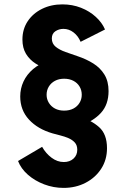

<svg xmlns="http://www.w3.org/2000/svg" viewBox="-20 -748 596 899"><path d="M277.8 131.8Q230.5 131.8 186.8 115.2Q143.1 98.6 110.6 70.1Q78.1 41.5 64.5 5.9L177.2 -60.5Q194.8 -29.3 221.7 -9.3Q248.5 10.7 278.8 10.7Q306.6 10.7 324.2 -5.4Q341.8 -21.5 341.8 -46.9Q341.8 -67.9 330.3 -80.6Q318.8 -93.3 300.8 -101.1Q282.7 -108.9 262.7 -113.8Q242.7 -118.7 226.1 -123.5Q156.7 -143.6 115.7 -188Q74.7 -232.4 74.7 -296.4Q74.7 -333.5 90.1 -366.5Q105.5 -399.4 135 -424.6Q164.6 -449.7 207 -462.9L207.5 -422.4Q174.8 -432.6 146.7 -450.4Q118.7 -468.3 101.8 -495.8Q85 -523.4 85 -563Q85 -611.3 109.6 -648.4Q134.3 -685.5 176.8 -706.5Q219.2 -727.5 272.5 -727.5Q318.8 -727.5 359.1 -711.7Q399.4 -695.8 428.7 -668.9Q458 -642.1 471.7 -609.9L357.4 -552.2Q345.7 -580.1 324.2 -596.4Q302.7 -612.8 276.9 -612.8Q256.3 -612.8 239.5 -601.8Q222.7 -590.8 222.7 -567.9Q222.7 -543.5 241 -528.8Q259.3 -514.2 287.1 -504.4Q314.9 -494.6 343.3 -484.9Q384.3 -471.2 417 -450.7Q449.7 -430.2 469 -398.7Q488.3 -367.2 488.3 -321.3Q488.3 -258.8 452.9 -219.7Q417.5 -180.7 353.5 -157.7V-199.7Q406.2 -186 443.6 -153.1Q481 -120.1 481 -54.2Q481 0 453.9 42Q426.8 84 380.6 107.9Q334.5 131.8 277.8 131.8ZM280.3 -230Q305.2 -230 323.7 -239.7Q342.3 -249.5 352.5 -266.6Q362.8 -283.7 362.8 -304.2Q362.8 -325.7 352.5 -342.8Q342.3 -359.9 323.7 -369.6Q305.2 -379.4 280.3 -379.4Q255.9 -379.4 237.5 -369.6Q219.2 -359.9 208.7 -342.8Q198.2 -325.7 198.2 -304.2Q198.2 -283.7 208.7 -266.6Q219.2 -249.5 237.5 -239.7Q255.9 -230 280.3 -230Z"/></svg>

Font: Reddit Sans Condensed ExtraBold
Style: Regular
Weight: 800
Designer: Stephen Hutchings
Foundry: Reddit
Version: Version 1.014